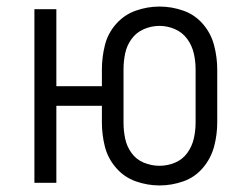

<svg xmlns="http://www.w3.org/2000/svg" viewBox="-20 -558 760 586"><path d="M467 8Q504 8 539.5 -4.5Q575 -17 599.5 -46Q624 -75 633.5 -111Q643 -147 643 -184V-346Q643 -383 633.5 -419.5Q624 -456 599.5 -484.5Q575 -513 539.5 -525.5Q504 -538 467 -538Q430 -538 394.5 -525.5Q359 -513 334 -484.5Q309 -456 300 -419.5Q291 -383 291 -346V-295H152V-530H85V0H152V-235H291V-184Q291 -147 300 -111Q309 -75 334 -46Q359 -17 394.5 -4.5Q430 8 467 8ZM467 -52Q442 -52 419 -61.5Q396 -71 381.5 -91Q367 -111 362 -135Q357 -159 357 -184V-346Q357 -371 362 -395Q367 -419 381.5 -439Q396 -459 419 -469Q442 -479 467 -479Q491 -479 514 -469Q537 -459 551.5 -439Q566 -419 571.5 -395Q577 -371 577 -346V-184Q577 -159 571.5 -135Q566 -111 551.5 -91Q537 -71 514 -61.5Q491 -52 467 -52Z"/></svg>

Font: Iosevka Sparkle Light
Style: Regular
Weight: 300
Designer: Belleve Invis
Foundry: Belleve Invis
Version: Version 4.5.0; ttfautohint (v1.8.3)